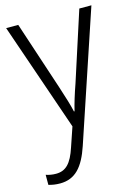

<svg xmlns="http://www.w3.org/2000/svg" viewBox="-117 -598 658 905"><g transform="rotate(-15 211.5 -145.5)"><path d="M5 -532 187 -4 155 90C131 163 103 192 55 192C37 192 21 189 6 184V233C23 238 40 241 62 241C136 241 178 193 210 98L421 -532H362L253 -195C236 -147 223 -104 215 -70H212C205 -103 193 -140 175 -196L64 -532Z"/></g></svg>

Font: Noto Sans Devanagari SemiCondensed Light
Style: Regular
Weight: 300
Width: 4
Designer: Jelle Bosma - Monotype Design Team
Foundry: Monotype Imaging Inc.
Version: Version 2.004